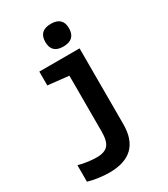

<svg xmlns="http://www.w3.org/2000/svg" viewBox="-242 -885 1085 1239"><g transform="rotate(-30 300.0 -265.5)"><path d="M435 -693Q435 -776 347 -776Q258 -776 258 -692Q258 -608 345 -608Q435 -608 435 -693ZM429 19V-546H129V-443L284 -426V-9Q284 62 258.5 90.5Q233 119 174 119Q149 119 112 114.5Q75 110 40 100V223Q78 234 119 239.5Q160 245 196 245Q429 245 429 19Z"/></g></svg>

Font: Noto Sans Mono UI
Style: Bold
Weight: 700
Designer: Monotype Design team
Foundry: Monotype Imaging Inc.
Version: 1.000